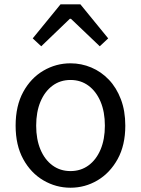

<svg xmlns="http://www.w3.org/2000/svg" viewBox="-20 -847 646 880"><path d="M303.1 13.4Q236.6 13.4 179 -20.3Q121.4 -54 86.5 -117.6Q51.6 -181.2 51.6 -271Q51.6 -361.9 86.5 -425.7Q121.4 -489.4 179 -523.1Q236.6 -556.8 303.1 -556.8Q352.9 -556.8 398.3 -537.7Q443.7 -518.6 478.8 -481.9Q513.8 -445.3 534 -392.1Q554.3 -338.9 554.3 -271Q554.3 -181.2 519.1 -117.6Q483.8 -54 426.7 -20.3Q369.7 13.4 303.1 13.4ZM303.1 -62.9Q350.2 -62.9 385.7 -88.9Q421.2 -114.9 441 -161.8Q460.7 -208.7 460.7 -271Q460.7 -333.8 441 -380.8Q421.2 -427.8 385.7 -454.2Q350.2 -480.5 303.1 -480.5Q256.1 -480.5 220.6 -454.2Q185.1 -427.8 165.4 -380.8Q145.8 -333.8 145.8 -271Q145.8 -208.7 165.4 -161.8Q185.1 -114.9 220.6 -88.9Q256.1 -62.9 303.1 -62.9ZM130 -671.1 257.3 -827H348.6L475.9 -671.1L437.3 -634.9L305.1 -760.9H300.1L169 -634.9Z"/></svg>

Font: Noto Sans SC Thin
Style: Regular
Weight: 100
Designer: Ryoko NISHIZUKA 西塚涼子 (kana, bopomofo & ideographs); Paul D. Hunt (Latin, Greek & Cyrillic); Sandoll Communications 산돌커뮤니
Foundry: Adobe
Version: Version 2.004-H2;hotconv 1.0.118;makeotfexe 2.5.65603